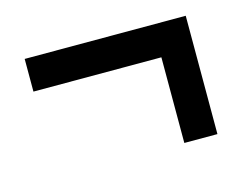

<svg xmlns="http://www.w3.org/2000/svg" viewBox="-52 -467 542 424"><g transform="rotate(-15 219.0 -254.5)"><path d="M399.4 -390.1V-119.6H323.7V-315.4H31.2V-390.1Z"/></g></svg>

Font: Open Sans Condensed Medium
Style: Regular
Weight: 500
Width: 3
Designer: Monotype Design Team
Foundry: Monotype Imaging Inc.
Version: Version 3.000